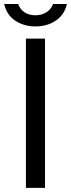

<svg xmlns="http://www.w3.org/2000/svg" viewBox="-30 -910 344 930"><path d="M95.5 -723H188V0H95.5ZM294 -890.5Q282.5 -839 240.8 -810.5Q199 -782 141.5 -782Q86 -782 44 -809.8Q2 -837.5 -9.5 -890.5H58Q66 -866.5 87.8 -851.2Q109.5 -836 141.5 -836Q173 -836 195.8 -851.2Q218.5 -866.5 227 -890.5Z"/></svg>

Font: Public Sans
Style: Regular
Weight: 400
Designer: The Public Sans project authors (U.S. Web Design System). Libre Franklin designed by Pablo Impallari and Rodrigo Fuenzal
Version: Version 1.008; ttfautohint (v1.8.1) -l 8 -r 50 -G 200 -x 14 